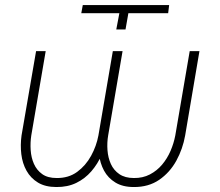

<svg xmlns="http://www.w3.org/2000/svg" viewBox="-20 -731 870 761"><path d="M453.1 -678.7H302.2L308.1 -710.9H650.4L646.5 -678.7H488.8L477.5 -614.3H440.9ZM427.2 -528.3H462.4L405.8 -194.3Q398.9 -154.3 383.1 -117.7Q367.2 -81.1 342 -52Q316.9 -22.9 282.5 -6.1Q248 10.7 203.6 10.3Q159.7 10.3 130.6 -7.3Q101.6 -24.9 85.2 -54.2Q68.8 -83.5 64.5 -119.9Q60.1 -156.2 65.4 -194.3L123 -528.3H161.1L104 -194.3Q99.6 -165.5 101.6 -136Q103.5 -106.4 114.5 -81.5Q125.5 -56.6 147.2 -41Q168.9 -25.4 204.6 -25.4Q252 -24.9 285.9 -49.8Q319.8 -74.7 341.1 -113.5Q362.3 -152.3 370.1 -194.3ZM731.9 -528.3H770.5L713.9 -194.3Q704.6 -141.1 679 -94.2Q653.3 -47.4 611.1 -18.3Q568.8 10.7 510.3 10.3Q466.3 10.3 437.3 -7.6Q408.2 -25.4 392.3 -54.7Q376.5 -84 372.3 -120.4Q368.2 -156.7 373.5 -194.3L430.7 -528.3H465.8L408.7 -194.3Q403.8 -165.5 406 -135.7Q408.2 -106 419.4 -81.1Q430.7 -56.2 453.1 -40.8Q475.6 -25.4 510.7 -25.4Q545.9 -24.9 574 -39.6Q602.1 -54.2 622.6 -78.6Q643.1 -103 656 -133.1Q668.9 -163.1 674.8 -194.3Z"/></svg>

Font: Roboto ExtraLight
Style: Italic
Weight: 250
Designer: Christian Robertson
Foundry: Google
Version: Version 3.009; 2024